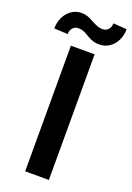

<svg xmlns="http://www.w3.org/2000/svg" viewBox="-207 -961 700 1021"><g transform="rotate(20 143.5 -450.0)"><path d="M210.9 -710.9V0H76.7V-710.9ZM248.5 -899.9 325.2 -894.5Q325.2 -858.9 310.8 -830.3Q296.4 -801.8 272 -785.2Q247.6 -768.6 215.8 -768.6Q192.4 -768.6 175.5 -774.9Q158.7 -781.2 144.8 -790Q130.9 -798.8 116.2 -805.4Q101.6 -812 82 -812Q64.5 -812 52 -798.8Q39.6 -785.6 39.6 -763.2L-37.6 -767.1Q-37.6 -802.2 -23.4 -831.1Q-9.3 -859.9 15.4 -877Q40 -894 71.8 -894Q91.8 -894 108.2 -887.7Q124.5 -881.3 139.6 -872.8Q154.8 -864.3 170.7 -857.7Q186.5 -851.1 205.1 -851.1Q223.1 -851.1 235.8 -864.3Q248.5 -877.4 248.5 -899.9Z"/></g></svg>

Font: Roboto SemiBold
Style: Regular
Weight: 600
Designer: Christian Robertson
Foundry: Google
Version: Version 3.009; 2024